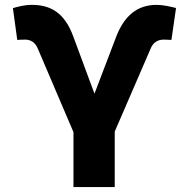

<svg xmlns="http://www.w3.org/2000/svg" viewBox="-20 -757 765 777"><path d="M277.3 0H444.3V-224.6L590.8 -563C598.6 -581.5 615.2 -596.7 642.1 -596.7C646 -596.7 653.3 -596.2 659.7 -596.2C666 -595.7 671.9 -595.2 673.8 -595.7L692.4 -724.6C670.4 -730 640.6 -737.3 613.8 -737.3C536.6 -737.3 481.9 -694.8 447.8 -602.1L362.3 -377.9L276.9 -608.4C241.2 -707 183.1 -737.3 108.9 -737.3C78.6 -737.3 52.7 -730 32.2 -724.1L49.8 -595.7C50.8 -595.2 55.7 -595.7 61.5 -596.2C68.4 -596.2 76.7 -596.7 82 -596.7C106 -596.7 122.6 -583.5 131.8 -563L277.3 -222.2Z"/></svg>

Font: Inter ExtraBold
Style: Regular
Weight: 800
Designer: Rasmus Andersson
Foundry: rsms
Version: Version 4.001;git-9221beed3